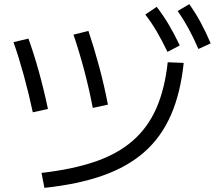

<svg xmlns="http://www.w3.org/2000/svg" viewBox="-20 -875 1040 925"><path d="M180 -42Q329 -59 437.5 -96Q546 -133 619 -196.5Q692 -260 733 -353Q774 -446 788 -575L865 -572Q850 -428 804 -322Q758 -216 677 -144Q596 -72 476 -29.5Q356 13 194 30ZM138 -334Q118 -427 94.5 -512.5Q71 -598 45 -672L117 -689Q143 -617 167 -531Q191 -445 211 -350ZM427 -355Q409 -449 385 -539Q361 -629 334 -708L406 -726Q433 -646 457.5 -555Q482 -464 500 -371ZM787 -625Q760 -681 735 -723.5Q710 -766 680 -805L735 -842Q768 -799 794.5 -754Q821 -709 846 -656ZM936 -639Q911 -696 887.5 -739Q864 -782 836 -822L892 -855Q923 -811 947.5 -765.5Q972 -720 995 -666Z"/></svg>

Font: M PLUS 1 Code
Style: Regular
Weight: 400
Designer: Coji Morishita
Foundry: UNDERFOREST DESIGN
Version: Version 1.005